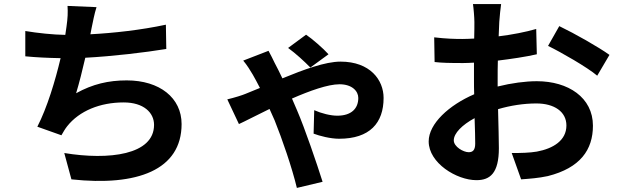

<svg xmlns="http://www.w3.org/2000/svg" viewBox="-20 -832 3040 941"><path d="M453 -797 311 -803C313 -770 312 -745 306 -702C304 -690 302 -676 300 -661C239 -662 164 -670 104 -680V-556C155 -551 214 -548 277 -547C251 -437 211 -304 163 -211L281 -169C291 -186 298 -199 309 -213C369 -289 471 -330 586 -330C684 -330 735 -280 735 -220C735 -73 514 -46 295 -82L330 47C653 82 870 1 870 -224C870 -352 763 -438 601 -438C512 -438 434 -420 353 -375C368 -424 384 -488 398 -549C532 -556 691 -575 795 -592L793 -711C672 -685 537 -670 423 -664C425 -675 427 -686 429 -695C436 -728 442 -762 453 -797Z M1501 -501 1590 -566C1566 -593 1509 -643 1480 -662L1392 -597C1428 -571 1471 -532 1501 -501ZM1296 -583 1172 -535C1190 -514 1208 -485 1219 -466C1229 -449 1241 -426 1254 -401C1229 -391 1206 -381 1183 -372C1169 -366 1132 -354 1094 -345L1151 -224C1178 -236 1235 -266 1301 -298C1310 -279 1318 -260 1326 -242C1363 -150 1411 -11 1435 89L1561 59C1533 -30 1474 -203 1436 -291C1429 -308 1420 -328 1411 -349C1498 -387 1587 -419 1644 -419C1706 -419 1736 -385 1736 -352C1736 -300 1702 -265 1633 -265C1600 -265 1556 -276 1520 -292L1517 -177C1546 -166 1599 -152 1642 -152C1792 -152 1860 -229 1860 -352C1860 -440 1794 -530 1649 -530C1574 -530 1469 -491 1364 -448C1350 -477 1337 -504 1326 -524C1319 -539 1306 -565 1296 -583Z M2436 -812H2298C2301 -794 2305 -745 2305 -724C2305 -707 2305 -678 2304 -643C2284 -642 2264 -641 2246 -641C2210 -641 2167 -642 2108 -649L2110 -528C2144 -524 2183 -523 2250 -523C2266 -523 2284 -524 2303 -525C2303 -497 2303 -469 2303 -441C2303 -418 2303 -394 2304 -370C2181 -317 2081 -226 2081 -139C2081 -33 2218 51 2315 51C2381 51 2425 18 2425 -106C2425 -140 2423 -218 2421 -297C2482 -315 2547 -325 2609 -325C2696 -325 2756 -285 2756 -217C2756 -144 2692 -104 2611 -89C2576 -83 2533 -82 2488 -82L2534 47C2575 44 2619 41 2665 31C2824 -9 2886 -98 2886 -216C2886 -354 2765 -434 2611 -434C2556 -434 2487 -425 2419 -408C2419 -421 2419 -433 2419 -445C2419 -474 2419 -505 2420 -535C2485 -543 2554 -553 2611 -566L2608 -690C2556 -675 2490 -662 2424 -654C2425 -679 2426 -703 2427 -725C2429 -751 2433 -794 2436 -812ZM2721 -704 2666 -607C2728 -577 2859 -502 2907 -461L2967 -563C2914 -601 2798 -667 2721 -704ZM2204 -144C2204 -179 2245 -220 2306 -253C2308 -199 2309 -153 2309 -128C2309 -94 2295 -86 2277 -86C2251 -86 2204 -113 2204 -144Z"/></svg>

Font: Source Han Sans CN
Style: Bold
Weight: 700
Designer: Ryoko NISHIZUKA 西塚涼子 (kana, bopomofo & ideographs); Paul D. Hunt (Latin, Greek & Cyrillic); Sandoll Communications 산돌커뮤니
Foundry: Adobe
Version: Version 2.001;hotconv 1.0.107;makeotfexe 2.5.65593